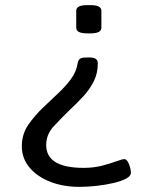

<svg xmlns="http://www.w3.org/2000/svg" viewBox="-20 -545 575 748"><path d="M331 -321Q361 -321 361 -298Q361 -259 345 -227.5Q329 -196 304 -169Q279 -142 252 -117Q217 -83 188.5 -52Q160 -21 160 20Q160 109 306 109Q345 109 377.5 100.5Q410 92 433 83.5Q456 75 464 75Q475 75 482.5 94.5Q490 114 490 128Q490 141 471 151Q452 161 422 168Q392 175 357 179Q322 183 290 183Q225 183 174 162.5Q123 142 94 106.5Q65 71 65 25Q65 -22 90 -58.5Q115 -95 149 -127Q178 -155 206.5 -181.5Q235 -208 256.5 -237Q278 -266 283 -301Q285 -311 291.5 -316Q298 -321 316 -321ZM333 -525Q375 -525 375 -503V-437Q375 -415 333 -415H319Q277 -415 277 -437V-503Q277 -525 319 -525Z"/></svg>

Font: Asap Expanded
Style: Regular
Weight: 400
Width: 7
Designer: Pablo Cosgaya
Foundry: Omnibus-Type
Version: Version 3.001; ttfautohint (v1.8.4.7-5d5b)